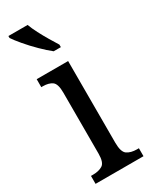

<svg xmlns="http://www.w3.org/2000/svg" viewBox="-200 -812 678 857"><g transform="rotate(-30 139.0 -383.0)"><path d="M19 0V-41H30Q60 -41 79 -53Q98 -65 98 -110V-425Q98 -470 80.5 -482.5Q63 -495 33 -495H25V-536H187V-115Q187 -67 206 -54Q225 -41 256 -41H266V0ZM153 -606Q130 -624 101 -652.5Q72 -681 47.5 -710Q23 -739 12 -756V-766H111Q119 -744 133 -717Q147 -690 162.5 -664Q178 -638 190 -619V-606Z"/></g></svg>

Font: Noto Serif Ethiopic Condensed
Style: Regular
Weight: 400
Width: 3
Designer: Monotype Design Team
Foundry: Monotype Imaging Inc.
Version: Version 2.102; ttfautohint (v1.8.4.7-5d5b)